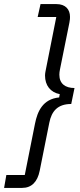

<svg xmlns="http://www.w3.org/2000/svg" viewBox="-41 -780 390 938"><path d="M-21 138H67C113 138 142 109 153 54L200 -181C211 -236 240 -272 307 -272L323 -350C278 -350 249 -371 249 -415C249 -424 250 -431 252 -441L298 -669C301 -684 301 -691 301 -698C301 -734 279 -760 235 -760H157L143 -697H234L184 -445C182 -435 179 -422 179 -411C179 -363 205 -329 251 -320L248 -304C168 -296 142 -236 130 -176L80 75H-10Z"/></svg>

Font: Braiins Sans
Style: Italic
Weight: 400
Italic angle: -11.31°
Designer: Mike Abbink, Paul van der Laan, Pieter van Rosmalen, Jiri Chlebus, Lubos Buracinsky
Foundry: Bold Monday, Sudetype
Version: Version 1.000;hotconv 1.0.109;makeotfexe 2.5.65596